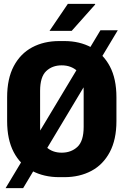

<svg xmlns="http://www.w3.org/2000/svg" viewBox="-20 -909 640 996"><path d="M287 10Q208 10 146.5 -22.5Q85 -55 51 -120Q17 -185 17 -281V-404Q17 -501 51.5 -566Q86 -631 147 -663.5Q208 -696 287 -696H314Q393 -696 454 -663Q515 -630 549.5 -565.5Q584 -501 584 -404V-281Q584 -185 549.5 -120Q515 -55 454 -22.5Q393 10 314 10ZM300 -117Q349 -117 381.5 -147Q414 -177 414 -251V-437Q414 -510 381.5 -540Q349 -570 300 -570Q251 -570 219.5 -540Q188 -510 188 -437V-251Q188 -177 219.5 -147Q251 -117 300 -117ZM9 67 501 -752H591L100 67ZM237 -749 332 -889H473L474 -886L352 -749Z"/></svg>

Font: Chivo Mono
Style: Bold
Weight: 700
Monospace: yes
Designer: Hector Gatti
Foundry: Omnibus-Type
Version: Version 1.008; ttfautohint (v1.8.4.7-5d5b)